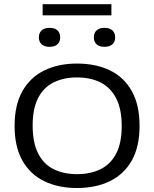

<svg xmlns="http://www.w3.org/2000/svg" viewBox="-20 -914 756 941"><path d="M357.5 7.5Q265.5 7.5 196.8 -26Q128 -59.5 89.8 -127Q51.5 -194.5 51.5 -297Q51.5 -399.5 90 -467.5Q128.5 -535.5 197.5 -569Q266.5 -602.5 357.5 -602.5Q450 -602.5 519 -569Q588 -535.5 626 -467.5Q664 -399.5 664 -297Q664 -195 625.8 -127.2Q587.5 -59.5 518.2 -26Q449 7.5 357.5 7.5ZM357.5 -60.5Q423.5 -60.5 472.8 -84.8Q522 -109 549.2 -161Q576.5 -213 576.5 -295.5Q576.5 -380 549 -432.8Q521.5 -485.5 472.5 -510Q423.5 -534.5 357.5 -534.5Q292 -534.5 243 -510.2Q194 -486 167 -434Q140 -382 140 -299.5Q140 -215 166.8 -162.2Q193.5 -109.5 242.5 -85Q291.5 -60.5 357.5 -60.5ZM492 -684.5Q466.5 -684.5 453.2 -697Q440 -709.5 440 -730.5Q440 -752.5 453.2 -765Q466.5 -777.5 492 -777.5Q517.5 -777.5 531 -765Q544.5 -752.5 544.5 -730.5Q544.5 -709.5 531 -697Q517.5 -684.5 492 -684.5ZM223 -684.5Q197.5 -684.5 184 -697Q170.5 -709.5 170.5 -730.5Q170.5 -752.5 184 -765Q197.5 -777.5 223 -777.5Q248.5 -777.5 261.8 -765Q275 -752.5 275 -730.5Q275 -709.5 261.8 -697Q248.5 -684.5 223 -684.5ZM189 -839V-893.5H526V-839Z"/></svg>

Font: Encode Sans SC Expanded
Style: Regular
Weight: 400
Width: 7
Designer: Multiple Designers
Foundry: Impallari Type
Version: Version 3.002